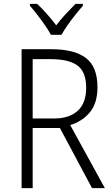

<svg xmlns="http://www.w3.org/2000/svg" viewBox="-20 -967 578 987"><path d="M244 -714Q362 -714 421.5 -669Q481 -624 481 -518Q481 -438 443 -391Q405 -344 341 -324L519 0H453L288 -309H148V0H91V-714ZM240 -663H148V-358H259Q336 -358 379.5 -397.5Q423 -437 423 -516Q423 -597 378.5 -630Q334 -663 240 -663ZM242 -788Q230 -810 211 -837.5Q192 -865 171.5 -891.5Q151 -918 134 -937V-947H171Q195 -925 221 -895.5Q247 -866 269 -837Q292 -867 317 -894Q342 -921 368 -947H406V-937Q388 -917 367 -890.5Q346 -864 327 -837Q308 -810 296 -788Z"/></svg>

Font: Noto Sans Arabic UI SmCn Lt
Style: Regular
Weight: 300
Width: 4
Designer: Monotype Design Team, Nadine Chahine and Nizar Qandah
Foundry: Monotype Imaging Inc.
Version: Version 2.010; ttfautohint (v1.8.4.7-5d5b)